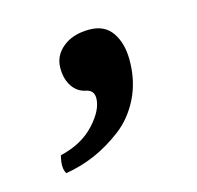

<svg xmlns="http://www.w3.org/2000/svg" viewBox="-50 -154 345 337"><g transform="rotate(-15 122.0 14.5)"><path d="M137.2 -102.1Q165 -102.1 178.5 -82.3Q191.9 -62.5 191.9 -32.2Q191.9 5.9 176.8 36.4Q161.6 66.9 136.7 85.7Q111.8 104.5 86.2 115.5Q60.5 126.5 33.2 130.9Q26.4 119.6 32.2 98.1Q71.8 88.9 95 63.7Q118.2 38.6 118.2 17.1Q118.2 2.9 104 0Q88.9 -2.9 79.8 -16.4Q70.8 -29.8 70.8 -49.8Q70.8 -72.3 89.1 -87.2Q107.4 -102.1 137.2 -102.1Z"/></g></svg>

Font: Linux Libertine G
Style: Semibold Italic
Weight: 600
Italic angle: -11.5°
Designer: Philipp H. Poll
Foundry: Philipp H. Poll
Version: Version 5.1.1